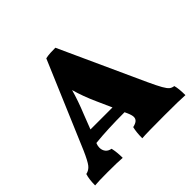

<svg xmlns="http://www.w3.org/2000/svg" viewBox="-165 -863 1048 1048"><g transform="rotate(-45 358.5 -339.5)"><path d="M707 3Q667 0 550 0Q412 0 374 3Q374 -43 382 -75Q404 -80 414 -89Q424 -98 424 -112Q424 -126 413 -151L406 -166Q275 -166 179 -156L177 -152Q172 -139 172 -126Q172 -107 182.5 -93Q193 -79 215 -75Q223 -41 223 3Q189 0 106 0Q40 0 10 3Q10 -44 20 -75Q44 -80 59.5 -99.5Q75 -119 100 -176L312 -676Q330 -680 348.5 -681Q367 -682 388 -682L610 -195Q634 -143 648 -118.5Q662 -94 672.5 -85.5Q683 -77 699 -75Q707 -48 707 3ZM378 -231 340 -316Q307 -389 289 -454Q271 -389 241 -316L208 -231Z"/></g></svg>

Font: Vollkorn SC Black
Style: Regular
Weight: 900
Designer: Friedrich Althausen
Foundry: Friedrich Althausen
Version: Version 4.015